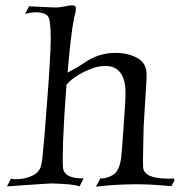

<svg xmlns="http://www.w3.org/2000/svg" viewBox="-20 -691 674 719"><path d="M339 8 356 -23Q375 -22 395 -31.5Q415 -41 422 -58Q431 -76 434 -103Q437 -130 441 -191Q446 -256 448 -291.5Q450 -327 450 -343Q450 -394 430.5 -419Q411 -444 376 -444Q352 -444 331.5 -437Q311 -430 291 -420Q250 -399 229 -374L222 -275Q221 -252 219 -220Q217 -188 216 -156Q215 -124 215 -98.5Q215 -73 216 -63Q220 -22 293 -23L278 7Q265 2 239 -0.5Q213 -3 171 -4Q163 -4 121.5 -1Q80 2 6 7L21 -22Q24 -21 28.5 -20.5Q33 -20 38 -20Q71 -20 94 -30Q124 -42 132 -65Q136 -75 139 -102Q142 -129 146.5 -181Q151 -233 157 -318Q163 -395 165.5 -438.5Q168 -482 169 -506Q170 -530 170 -546Q170 -618 159 -631Q145 -645 116 -645Q98 -645 74 -639L89 -668Q93 -667 107 -666.5Q121 -666 138.5 -665Q156 -664 170.5 -663.5Q185 -663 190 -663Q204 -663 222 -667Q240 -671 250 -671Q266 -671 264 -657Q263 -645 262 -642Q261 -639 258 -627Q251 -592 245 -540.5Q239 -489 233 -419Q252 -429 267.5 -438Q283 -447 296 -456Q348 -493 413 -493Q459 -493 494 -474Q529 -455 529 -412Q529 -397 527 -364.5Q525 -332 522.5 -293.5Q520 -255 518 -219Q517 -168 516 -124.5Q515 -81 516 -64Q520 -22 610 -22Q617 -22 621.5 -22Q626 -22 630 -23L634 -17L622 6Q590 3 557 1Q524 -1 490 -1Q416 -1 339 8Z"/></svg>

Font: Luxurious Roman
Style: Regular
Weight: 400
Designer: Robert E. Leuschke
Foundry: Robert E. Leuschke
Version: Version 1.010; ttfautohint (v1.8.3)